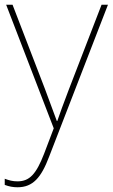

<svg xmlns="http://www.w3.org/2000/svg" viewBox="-26 -548 476 811"><path d="M0 -528 201 -6 160 102C127 187 99 218 48 218C27 218 13 214 -6 207V233C13 240 29 243 48 243C113 243 148 202 181 115L430 -528H403L264 -168C241 -108 226 -66 216 -37H214C204 -65 188 -108 164 -172L27 -528Z"/></svg>

Font: Noto Sans Sinhala Thin
Style: Regular
Weight: 100
Designer: Jelle Bosma - Monotype Design Team
Foundry: Monotype Imaging Inc.
Version: Version 2.006